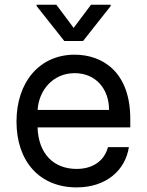

<svg xmlns="http://www.w3.org/2000/svg" viewBox="-20 -785 624 816"><path d="M305.8 11.4C432.5 11.4 513.1 -62.5 527.7 -159.8H438.9C423.7 -101.6 374.6 -67.1 305.8 -67.1C209.5 -67.1 143.5 -129.6 139.6 -243.6H533.7V-279.5C533.7 -481.2 413.7 -552.6 297.2 -552.6C148.4 -552.6 50.1 -436.4 50.1 -268.5C50.1 -100.5 147 11.4 305.8 11.4ZM135.7 -759.2 253.2 -610.8H333.1L450.3 -759.2V-764.9H366.8L293 -666.5L219.5 -764.9H135.7ZM139.9 -317.8C144.9 -400.6 204.2 -474.1 297.6 -474.1C386.4 -474.1 443.5 -407.7 443.5 -317.8Z"/></svg>

Font: GiG Sans Text
Style: Regular
Weight: 400
Designer: Andreas Faust
Version: Version 1.100;FEAKit 1.0